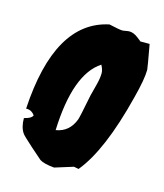

<svg xmlns="http://www.w3.org/2000/svg" viewBox="-81 -541 524 614"><g transform="rotate(15 180.5 -234.0)"><path d="M361 -369Q361 -338 344 -273Q297 -86 231 -6L215 -9L154 10Q120 7 106 -2Q103 -4 69.5 -34Q36 -64 33 -69Q20 -87 20 -118Q43 -123 48 -134Q37 -150 19 -149Q36 -442 207 -478Q242 -470 251 -470Q255 -470 262.5 -471.5Q270 -473 274 -473Q288 -473 302.5 -462Q317 -451 316 -451H347Q361 -374 361 -369ZM223 -321Q223 -332 215 -347Q135 -295 128 -107Q172 -114 189 -159Q192 -167 207 -243Q212 -262 217.5 -283.5Q223 -305 223 -321Z"/></g></svg>

Font: Ode an Erik AH
Style: Regular
Weight: 400
Designer: Andreas Höfeld
Foundry: Fontgrube AH
Version: Version 2.00